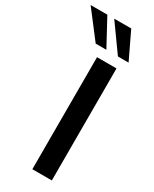

<svg xmlns="http://www.w3.org/2000/svg" viewBox="-340 -1010 856 1067"><g transform="rotate(30 88.0 -476.0)"><path d="M201.2 -718.8V0H76.2V-718.8ZM-99.6 -952.1H7.8L100.6 -780.3H32.2ZM51.8 -952.1H161.1L243.2 -780.3H174.8Z"/></g></svg>

Font: Min Sans SemiBold
Style: Regular
Weight: 600
Designer: Jinseong-Kim, NotoSansCJK, Nunito
Foundry: Jinseong-Kim
Version: Version 1.400;Glyphs 3.1.2 (3151)